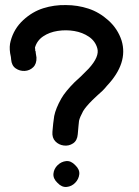

<svg xmlns="http://www.w3.org/2000/svg" viewBox="-20 -742 547 758"><path d="M287 -212Q287 -218 290 -246Q291 -259 292 -265Q295 -279 308 -303Q318 -320 345 -347Q351 -353 363 -364L385 -384Q395 -394 402 -403Q487 -493 460 -582Q445 -628 408.5 -661Q372 -694 329 -708Q286 -722 240 -722Q194 -723 151 -709.5Q108 -696 72 -663Q35 -629 22 -580Q16 -559 20 -532Q20 -531 23 -517Q24 -511 24 -507Q26 -483 42 -472Q58 -461 77.5 -462Q97 -463 111 -476.5Q125 -490 124 -515Q123 -523 121 -534Q121 -535 121 -536Q121 -537 121 -538L119 -542Q119 -544 119 -545Q119 -546 119 -547L118 -554Q126 -582 150.5 -598.5Q175 -615 208 -620Q241 -625 273.5 -619.5Q306 -614 331 -597Q356 -580 364 -552Q374 -519 330 -471L299 -440Q278 -420 275 -418Q238 -381 222 -353Q200 -314 194 -284Q192 -273 190 -254Q188 -228 187 -222Q185 -198 198.5 -184Q212 -170 232 -167.5Q252 -165 268.5 -176Q285 -187 287 -212ZM277 -90Q260 -108 241 -106Q222 -104 207.5 -90Q193 -76 191 -56.5Q189 -37 207 -20Q224 -2 243.5 -4Q263 -6 277 -20.5Q291 -35 293 -54Q295 -73 277 -90Z"/></svg>

Font: Balsamiq Sans
Style: Regular
Weight: 400
Designer: Michael Angeles
Foundry: Balsamiq SRL
Version: Version 1.020; ttfautohint (v1.8.4.7-5d5b);gftools[0.9.26]